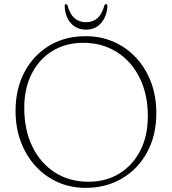

<svg xmlns="http://www.w3.org/2000/svg" viewBox="-20 -889 830 926"><path d="M392.5 -714.5Q467 -714.5 529.5 -686.8Q592 -659 637.8 -609Q683.5 -559 708.8 -491.5Q734 -424 734 -344Q734 -237 690.2 -155.8Q646.5 -74.5 569.5 -28.8Q492.5 17 392.5 17Q319.5 17 258 -10.8Q196.5 -38.5 151 -88.5Q105.5 -138.5 80.2 -206.2Q55 -274 55 -354Q55 -460.5 98.2 -541.8Q141.5 -623 217.5 -668.8Q293.5 -714.5 392.5 -714.5ZM693 -328.5Q693 -434.5 653.2 -514.2Q613.5 -594 543.2 -638.2Q473 -682.5 380.5 -682.5Q297 -682.5 233 -643.2Q169 -604 133 -533.5Q97 -463 97 -369.5Q97 -262 136.2 -181.8Q175.5 -101.5 245.2 -57Q315 -12.5 407 -12.5Q491 -12.5 555.5 -52Q620 -91.5 656.5 -162.5Q693 -233.5 693 -328.5ZM395 -782Q427.5 -782 449.2 -800.8Q471 -819.5 483 -861Q485.5 -869 491 -869Q498 -869 498 -860Q495.5 -810 467.8 -778Q440 -746 395 -746Q349 -746 321.2 -778Q293.5 -810 292 -860Q292 -869 298.5 -869Q303.5 -869 306 -861Q318 -819.5 340 -800.8Q362 -782 395 -782Z"/></svg>

Font: Fraunces 9pt Soft Thin
Style: Regular
Weight: 100
Version: Version 1.000;[b76b70a41]